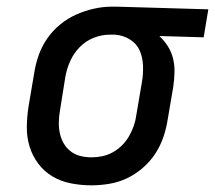

<svg xmlns="http://www.w3.org/2000/svg" viewBox="-20 -548 645 576"><path d="M254 8Q223 8 192.5 2Q162 -4 137 -19Q112 -34 94.5 -57.5Q77 -81 68.5 -109Q60 -137 60.5 -168.5Q61 -200 66 -231L83 -331Q87 -357 96.5 -383.5Q106 -410 122 -433Q138 -456 160.5 -474.5Q183 -493 209 -504.5Q235 -516 262 -522Q289 -528 315 -528H331L605 -520L591 -436L458 -440Q472 -427 483 -410Q494 -393 499 -373Q504 -353 503.5 -332Q503 -311 500 -289L483 -189Q479 -163 470 -136.5Q461 -110 445.5 -86.5Q430 -63 408 -44Q386 -25 360.5 -13Q335 -1 307.5 3.5Q280 8 254 8ZM255 -76Q271 -76 287.5 -79.5Q304 -83 319 -91.5Q334 -100 346.5 -112.5Q359 -125 367.5 -140Q376 -155 381.5 -171Q387 -187 389 -203L406 -303Q410 -327 409 -351.5Q408 -376 399 -396.5Q390 -417 370 -429.5Q350 -442 325 -444H309Q285 -444 261 -434.5Q237 -425 219 -406.5Q201 -388 190.5 -364.5Q180 -341 176 -317L160 -217Q157 -200 156.5 -182.5Q156 -165 159.5 -148.5Q163 -132 171 -118Q179 -104 192 -94Q205 -84 221 -80Q237 -76 255 -76Z"/></svg>

Font: Iosevka Etoile Medium
Style: Italic
Weight: 500
Italic angle: -9°
Designer: Belleve Invis
Foundry: Belleve Invis
Version: Version 22.1.2; ttfautohint (v1.8.4)